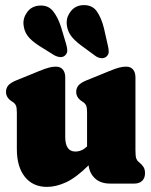

<svg xmlns="http://www.w3.org/2000/svg" viewBox="-20 -719 593 752"><path d="M46 -135V-278.5Q46 -298 42.2 -306Q38.5 -314 30 -319.5L25.5 -322.5Q3.5 -337 3.5 -359Q3.5 -373.5 12 -384Q20.5 -394.5 42 -403.5L131.5 -440Q157 -450.5 171.5 -454.2Q186 -458 198.5 -458Q217 -458 226.2 -446.5Q235.5 -435 235.5 -416.5V-183Q235.5 -125.5 275 -125.5Q300.5 -125.5 321 -145.5V-278.5Q321 -298 317.2 -306Q313.5 -314 305 -319.5L300.5 -322.5Q278.5 -337 278.5 -359Q278.5 -373.5 287 -384Q295.5 -394.5 317 -403.5L406.5 -440Q432 -450.5 446.5 -454.2Q461 -458 473.5 -458Q492 -458 501.2 -446.5Q510.5 -435 510.5 -416.5V-133Q510.5 -108.5 513.2 -99.8Q516 -91 521.5 -86.5L526.5 -82Q537 -73.5 542.5 -64.2Q548 -55 548 -40.5Q548 -21.5 536.8 -10.8Q525.5 0 506.5 0H411Q374 0 352.2 -20.2Q330.5 -40.5 327 -71.5Q278.5 -23.5 239.2 -5.2Q200 13 164 13Q109 13 77.5 -26.2Q46 -65.5 46 -135ZM387 -609 402.5 -540.5Q406 -527 405.8 -515.8Q405.5 -504.5 396.5 -497Q388 -490 375.8 -491.2Q363.5 -492.5 353 -500.5L298.5 -540.5Q268 -563 255 -583.2Q242 -603.5 241 -629.5Q241 -656 259.2 -677.2Q277.5 -698.5 307.5 -699Q342 -699.5 359.5 -674.2Q377 -649 387 -609ZM219 -613.5 239 -546.5Q243 -533 243.5 -522Q244 -511 235.5 -502.5Q227.5 -494.5 215.5 -495.5Q203.5 -496.5 192 -503L135 -538.5Q103 -559 88.8 -577.8Q74.5 -596.5 72 -623Q70 -649.5 86.8 -672Q103.5 -694.5 133 -697Q167.5 -700 187 -676.2Q206.5 -652.5 219 -613.5Z"/></svg>

Font: Fraunces 144pt SuperSoft Black
Style: Regular
Weight: 900
Version: Version 1.000;[b76b70a41]